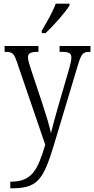

<svg xmlns="http://www.w3.org/2000/svg" viewBox="-20 -786 512 1044"><path d="M207 -619V-606H228C273 -648 337 -721 358 -756V-766H283C267 -721 236 -669 207 -619ZM36 202V238H41C181 238 214 197 272 6L403 -430C423 -496 431 -504 469 -504H472V-536H304V-504H316C357 -504 368 -495 368 -473C368 -458 363 -436 356 -412L294 -199C279 -145 266 -100 257 -62C250 -98 231 -160 209 -227L149 -407C138 -440 132 -461 132 -474C132 -494 143 -504 183 -504H189V-536H5V-504H8C48 -504 55 -497 72 -449L226 1C184 140 154 202 36 202Z"/></svg>

Font: Noto Serif Devanagari Condensed Light
Style: Regular
Weight: 300
Width: 3
Designer: Universal Thirst, Indian Type Foundry and the Monotype Design Team
Foundry: Monotype Imaging Inc.
Version: Version 2.004